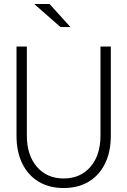

<svg xmlns="http://www.w3.org/2000/svg" viewBox="-20 -934 640 965"><path d="M300 11Q227 11 174 -21Q121 -53 92 -112Q63 -171 63 -252V-700H115V-252Q115 -154 165.5 -95.5Q216 -37 300 -37Q384 -37 434.5 -95.5Q485 -154 485 -252V-700H537V-252Q537 -171 508 -112Q479 -53 426 -21Q373 11 300 11ZM284 -798 152 -914H229L334 -798Z"/></svg>

Font: Red Hat Mono VF Light
Style: Regular
Weight: 300
Monospace: yes
Designer: Pentagram, MCKL
Foundry: Pentagram, MCKL
Version: Version 1.023